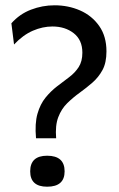

<svg xmlns="http://www.w3.org/2000/svg" viewBox="-20 -693 449 725"><path d="M116 -171Q111 -227 121.5 -263.5Q132 -300 152 -324.5Q172 -349 195.5 -367Q219 -385 241 -401.5Q263 -418 277 -439.5Q291 -461 291 -494Q291 -542 258.5 -567.5Q226 -593 178 -593Q141 -593 104 -577Q67 -561 33 -525L23 -605Q54 -640 97 -656.5Q140 -673 186 -673Q238 -673 282.5 -653.5Q327 -634 354.5 -595Q382 -556 382 -499Q382 -456 367 -428.5Q352 -401 329 -381Q306 -361 281 -343Q256 -325 234 -303.5Q212 -282 200 -250.5Q188 -219 192 -171ZM158 12Q94 12 94 -46Q94 -105 158 -105Q224 -105 224 -46Q224 12 158 12Z"/></svg>

Font: Bricolage Grotesque 10pt
Style: Regular
Weight: 400
Designer: Mathieu Triay
Foundry: Atelier Triay
Version: Version 1.000; ttfautohint (v1.8.4.7-5d5b);gftools[0.9.32]